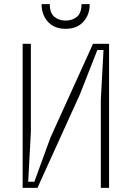

<svg xmlns="http://www.w3.org/2000/svg" viewBox="-20 -913 640 933"><path d="M130 -271 117 -30H147L225 -244L432 -700H510V0H470V-429L483 -670H453L369 -456L162 0H90V-700H130ZM299 -813Q331 -813 353.5 -831Q376 -849 376 -893H416Q416 -841 385 -807Q354 -773 299 -773Q244 -773 213 -807Q182 -841 182 -893H222Q222 -849 244.5 -831Q267 -813 299 -813Z"/></svg>

Font: Fliege Mono Thin
Style: Regular
Weight: 100
Version: Version 0.020;Glyphs 3.3 (3306)